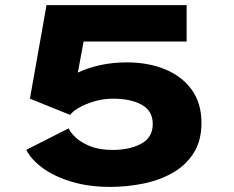

<svg xmlns="http://www.w3.org/2000/svg" viewBox="-20 -720 915 751"><path d="M254.5 -270.5 97 -334 162 -700H710V-557.5H307L284.5 -436Q324.5 -455 373 -465.5Q421.5 -476 476 -476Q559.5 -476 625.5 -449Q691.5 -422 729.8 -369.2Q768 -316.5 768 -239Q768 -169.5 737.5 -121.5Q707 -73.5 655.8 -44.2Q604.5 -15 541 -2Q477.5 11 411 11Q325.5 11 258 -9.8Q190.5 -30.5 145.8 -63.8Q101 -97 83 -134L248.5 -218Q254.5 -203 275 -183.2Q295.5 -163.5 331.8 -148.5Q368 -133.5 421 -133.5Q487 -133.5 532.2 -157.8Q577.5 -182 577.5 -235Q577.5 -286 534.8 -310Q492 -334 422.5 -334Q384 -334 348.8 -323.5Q313.5 -313 288.2 -298.2Q263 -283.5 254.5 -270.5Z"/></svg>

Font: Trispace SemiExpanded ExtraBold
Style: Regular
Weight: 800
Width: 6
Designer: Tyler Finck
Foundry: Etcetera Type Company
Version: Version 1.210; ttfautohint (v1.8.3)